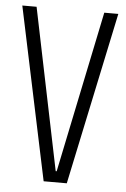

<svg xmlns="http://www.w3.org/2000/svg" viewBox="-51 -738 509 777"><g transform="rotate(5 203.0 -349.5)"><path d="M8 -700H66L201 -44H205L341 -700H398L250 1H156Z"/></g></svg>

Font: Pathway Extreme Condensed Thin
Style: Regular
Weight: 250
Width: 3
Version: Version 1.001;gftools[0.9.26]